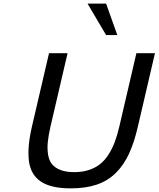

<svg xmlns="http://www.w3.org/2000/svg" viewBox="-20 -1012 864 1046"><path d="M619.1 -820.8H558.1L457 -992.2H558.1ZM153.8 -321.8 247.1 -722.2H348.1L254.9 -321.8Q243.7 -273.4 240.2 -236.6Q236.8 -199.7 242.2 -168.2Q247.6 -136.7 264.2 -116.7Q280.8 -96.7 310.8 -85.4Q340.8 -74.2 384.8 -74.2Q428.2 -74.2 463.6 -85.7Q499 -97.2 524.9 -117.7Q550.8 -138.2 571 -169.7Q591.3 -201.2 605 -237.8Q618.7 -274.4 629.9 -321.8L723.1 -722.2H824.2L731 -321.8Q710.9 -234.9 682.4 -173.6Q653.8 -112.3 610.4 -69.3Q566.9 -26.4 506.6 -6.1Q446.3 14.2 365.2 14.2Q258.3 14.2 202.9 -22.7Q147.5 -59.6 137.7 -134.3Q127.9 -209 153.8 -321.8Z"/></svg>

Font: Perun
Style: Italic
Weight: 400
Italic angle: -12°
Foundry: Stefan Peev, Context Ltd
Version: Version 001.000